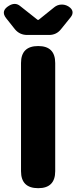

<svg xmlns="http://www.w3.org/2000/svg" viewBox="-24 -985 400 1005"><path d="M176 0Q86 0 86 -89V-655Q86 -744 176 -744Q265 -744 265 -655V-372V-89Q265 0 176 0ZM118 -802Q79 -802 54 -832L8 -890Q-22 -928 23 -955Q56 -975 82 -953L173 -881H178L260 -947Q276 -960 296 -961Q316 -962 333 -952L336 -950Q353 -939 355.5 -924.5Q358 -910 346 -895L296 -833Q272 -802 233 -802H175Z"/></svg>

Font: GenSenRounded TW H
Style: Regular
Weight: 900
Version: Version 1.501;PS 1;hotconv 16.6.51;makeotf.lib2.5.65220